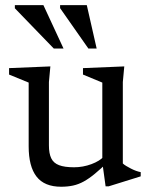

<svg xmlns="http://www.w3.org/2000/svg" viewBox="-20 -700 576 730"><path d="M166 -147Q166 -116.5 174.8 -98.2Q183.5 -80 204.5 -72Q225.5 -64 261.5 -64Q295.5 -64 327.8 -76Q360 -88 375.5 -106L392.5 -86.5Q364 -58.5 341.2 -39.8Q318.5 -21 298.5 -10Q278.5 1 257.8 5.5Q237 10 212.5 10Q149 10 119 -28.5Q89 -67 89 -143.5V-386L14.5 -416.5V-441L171.5 -447.5L166 -388ZM381.5 8.5 369 -82.5V-386L295.5 -416.5V-441L452.5 -447.5L447 -388V-78.5Q451.5 -74 459.8 -69Q468 -64 477.8 -59Q487.5 -54 497.2 -50.5Q507 -47 515 -45.5V-29.5L393 8.5ZM221.5 -515.5H184.5L36.5 -668.5V-680.5H145ZM347.5 -515.5H316L208.5 -669V-680.5H310Z"/></svg>

Font: Newsreader 16pt 16pt
Style: Regular
Weight: 400
Version: Version 1.003